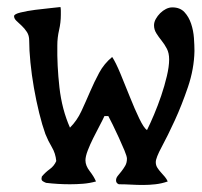

<svg xmlns="http://www.w3.org/2000/svg" viewBox="-20 -524 574 546"><path d="M152 -504Q153 -499 153 -493.5Q153 -488 153 -482Q153 -460 148 -438.5Q143 -417 143 -395Q142 -338 149 -275.5Q156 -213 179 -161Q199 -181 211.5 -208Q224 -235 236 -263Q248 -291 262 -317Q276 -343 299 -362Q309 -347 322.5 -314.5Q336 -282 349.5 -248Q363 -214 376 -187Q389 -160 398 -154Q407 -172 418 -198Q429 -224 438.5 -252Q448 -280 454.5 -307.5Q461 -335 461 -355Q461 -373 454.5 -385.5Q448 -398 439.5 -408.5Q431 -419 424.5 -429.5Q418 -440 418 -452Q418 -461 423 -470Q428 -479 435.5 -486.5Q443 -494 452 -498.5Q461 -503 470 -503Q492 -503 504.5 -489.5Q517 -476 523.5 -456.5Q530 -437 531.5 -416Q533 -395 533 -379Q532 -328 514.5 -276.5Q497 -225 477 -181.5Q457 -138 440 -106.5Q423 -75 423 -63Q423 -54 427.5 -47Q432 -40 437.5 -34Q443 -28 448.5 -21.5Q454 -15 457 -8Q440 -2 422 0Q404 2 387 2Q370 2 352.5 1Q335 0 318 0Q310 -3 310 -11Q310 -18 315 -24Q320 -30 325.5 -37Q331 -44 336 -52.5Q341 -61 341 -73Q341 -79 334 -96Q327 -113 318 -132.5Q309 -152 300.5 -169.5Q292 -187 288 -194H277Q272 -183 263 -166Q254 -149 245 -131Q236 -113 229.5 -96Q223 -79 223 -68Q223 -53 235 -37.5Q247 -22 253 -8Q235 -3 216.5 -1.5Q198 0 179 0Q162 0 145 -1Q128 -2 111 -4Q106 -6 102 -8.5Q98 -11 98 -16L99 -22Q109 -34 121.5 -43Q134 -52 140 -66Q138 -88 127.5 -105.5Q117 -123 109 -143Q100 -168 91.5 -202.5Q83 -237 76.5 -274Q70 -311 66.5 -346.5Q63 -382 63 -409Q63 -423 56.5 -433Q50 -443 42 -450.5Q34 -458 27 -464.5Q20 -471 20 -478Q20 -484 38.5 -488.5Q57 -493 80 -496Q103 -499 124 -501Q145 -503 152 -504Z"/></svg>

Font: Teutonic
Style: Regular
Weight: 400
Designer: Peter Wiegel
Foundry: Peter Wiegel
Version: 1.000